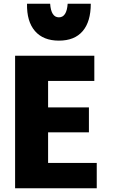

<svg xmlns="http://www.w3.org/2000/svg" viewBox="-20 -999 631 1030"><path d="M499 11H61V-700H486V-565H238V-423H457V-289H238V-125H499ZM125 -979H249Q254 -906 296 -906Q338 -906 343 -979H467Q467 -883 423.5 -832Q380 -781 296 -781Q212 -781 167.5 -832.5Q123 -884 125 -979Z"/></svg>

Font: Repo
Style: ExtraBold
Weight: 800
Designer: Stefan Peev
Foundry: Context Ltd
Version: Version 001.000